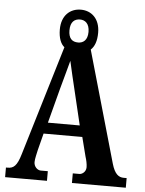

<svg xmlns="http://www.w3.org/2000/svg" viewBox="-59 -926 736 973"><g transform="rotate(5 309.0 -439.5)"><path d="M4 0H217V-49H181C165 -49 146 -65 146 -89C146 -107 154 -135 157 -151L179 -237H376L401 -139C406 -124 411 -102 411 -86C411 -62 391 -49 378 -49H344V0H618V-49H603C578 -49 557 -63 542 -115L380 -682C399 -699 410 -728 410 -770C410 -841 367 -879 313 -879C258 -879 215 -841 215 -770C215 -727 227 -697 246 -682L78 -124C60 -62 42 -49 13 -49H4ZM313 -712C282 -712 264 -729 264 -770C264 -813 285 -829 313 -829C338 -829 361 -813 361 -770C361 -728 339 -712 313 -712ZM196 -294 243 -473C254 -515 273 -580 282 -616C291 -575 305 -515 317 -466L358 -294Z"/></g></svg>

Font: Noto Serif Tamil ExtraCondensed
Style: Bold Italic
Weight: 700
Width: 2
Italic angle: -12°
Designer: Indian Type Foundry, Tom Grace, and the Monotype Design Team
Foundry: Monotype Imaging Inc.
Version: Version 2.003